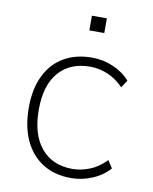

<svg xmlns="http://www.w3.org/2000/svg" viewBox="-79 -742 646 810"><g transform="rotate(10 243.5 -337.0)"><path d="M281 8Q211 8 160 -23.5Q109 -55 81.5 -114Q54 -173 54 -254Q54 -335 82 -392Q110 -449 161 -478.5Q212 -508 281 -508Q328 -508 371.5 -489.5Q415 -471 444 -438L423 -406Q391 -439 354 -454Q317 -469 280 -469Q194 -469 145.5 -413.5Q97 -358 97 -253Q97 -147 145.5 -89Q194 -31 280 -31Q315 -31 352.5 -45.5Q390 -60 423 -94L444 -62Q414 -28 369.5 -10Q325 8 281 8ZM249 -619V-682H313V-619Z"/></g></svg>

Font: Mulish ExtraLight
Style: Regular
Weight: 200
Designer: Vernon Adams
Foundry: Vernon Adams
Version: Version 3.603